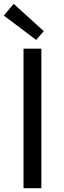

<svg xmlns="http://www.w3.org/2000/svg" viewBox="-24 -989 337 1009"><path d="M99.6 0V-733.4H193.4V0ZM166 -779.3 -3.9 -907.2 47.9 -968.8 206.1 -825.2Z"/></svg>

Font: Taipei Sans TC Beta
Style: Regular
Weight: 400
Designer: JT Foundry
Foundry: JT Foundry
Version: Version 1.000